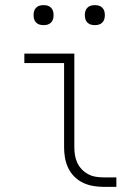

<svg xmlns="http://www.w3.org/2000/svg" viewBox="-20 -729 540 749"><path d="M385 0Q364 0 343.5 -3.5Q323 -7 304 -16Q285 -25 270 -40Q255 -55 246 -74Q237 -93 233.5 -113.5Q230 -134 230 -155V-483H75V-520H270V-155Q270 -139 272.5 -123.5Q275 -108 281.5 -94Q288 -80 299 -68.5Q310 -57 324 -49.5Q338 -42 353.5 -39.5Q369 -37 385 -37H434V0ZM350 -631Q342 -631 334.5 -633Q327 -635 321 -641Q315 -647 313 -654.5Q311 -662 311 -670Q311 -678 313 -685.5Q315 -693 321 -699Q327 -705 334.5 -707Q342 -709 350 -709Q358 -709 365.5 -707Q373 -705 379 -699Q385 -693 387 -685.5Q389 -678 389 -670Q389 -662 387 -654.5Q385 -647 379 -641Q373 -635 365.5 -633Q358 -631 350 -631ZM150 -631Q142 -631 134.5 -633Q127 -635 121 -641Q115 -647 113 -654.5Q111 -662 111 -670Q111 -678 113 -685.5Q115 -693 121 -699Q127 -705 134.5 -707Q142 -709 150 -709Q158 -709 165.5 -707Q173 -705 179 -699Q185 -693 187 -685.5Q189 -678 189 -670Q189 -662 187 -654.5Q185 -647 179 -641Q173 -635 165.5 -633Q158 -631 150 -631Z"/></svg>

Font: Iosevka SS18 Extralight
Style: Regular
Weight: 200
Monospace: yes
Designer: Belleve Invis
Foundry: Belleve Invis
Version: Version 25.1.1; ttfautohint (v1.8.4)